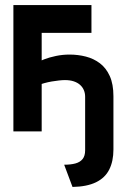

<svg xmlns="http://www.w3.org/2000/svg" viewBox="-20 -520 503 760"><path d="M255 -304Q228 -304 201.5 -298.5Q175 -293 154.5 -285Q134 -277 124 -271V-180Q138 -186 154 -190.5Q170 -195 185 -197.5Q200 -200 213.5 -201.5Q227 -203 237 -203Q257 -203 272 -198Q287 -193 297 -184Q307 -175 312 -163Q317 -151 317 -137V75Q317 97 307 109.5Q297 122 278.5 127Q260 132 234 132L267 220Q324 219 360 201.5Q396 184 412.5 151Q429 118 429 72V-139Q429 -187 414.5 -219Q400 -251 375.5 -269.5Q351 -288 320 -296Q289 -304 255 -304ZM33 -500V0H145V-390H342V-500Z"/></svg>

Font: Advent Pro Expanded
Style: Bold
Weight: 700
Width: 7
Designer: VivaRado, Andreas Kalpakidis
Foundry: VivaRado, Andreas Kalpakidis
Version: Version 3.000